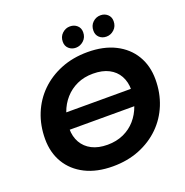

<svg xmlns="http://www.w3.org/2000/svg" viewBox="-156 -1042 1156 1197"><g transform="rotate(-20 422.0 -444.0)"><path d="M392 12Q286 12 209.5 -26.5Q133 -65 92 -133.5Q51 -202 51 -292Q51 -382 82 -458.5Q113 -535 170.5 -591.5Q228 -648 307.5 -680Q387 -712 484 -712Q590 -712 666.5 -673.5Q743 -635 784 -566.5Q825 -498 825 -408Q825 -318 794 -241.5Q763 -165 705.5 -108.5Q648 -52 568.5 -20Q489 12 392 12ZM406 -126Q465 -126 512.5 -147.5Q560 -169 593 -207Q626 -245 643.5 -294.5Q661 -344 661 -399Q661 -451 639 -490.5Q617 -530 574.5 -552Q532 -574 470 -574Q411 -574 364 -552.5Q317 -531 283.5 -493Q250 -455 232.5 -405.5Q215 -356 215 -301Q215 -249 237.5 -209.5Q260 -170 302.5 -148Q345 -126 406 -126ZM97 -295 113 -404H779L763 -295ZM630 -762Q602 -762 583.5 -779Q565 -796 565 -824Q565 -858 587 -879Q609 -900 639 -900Q666 -900 685 -883Q704 -866 704 -838Q704 -804 681.5 -783Q659 -762 630 -762ZM427 -762Q400 -762 381 -779Q362 -796 362 -824Q362 -858 384.5 -879Q407 -900 436 -900Q464 -900 483 -883Q502 -866 502 -838Q502 -804 479 -783Q456 -762 427 -762Z"/></g></svg>

Font: MOST Montserrat
Style: Bold Italic
Weight: 700
Italic angle: -11.3°
Designer: Julieta Ulanovsky
Foundry: Julieta Ulanovsky
Version: Version 8.000;March 11, 2024;FontCreator 15.0.0.2926 64-bit